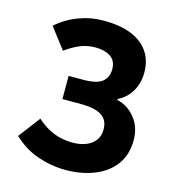

<svg xmlns="http://www.w3.org/2000/svg" viewBox="-113 -850 868 959"><g transform="rotate(15 321.0 -371.0)"><path d="M313 14Q240 14 169.5 -10Q99 -34 41 -89L126 -201Q155 -175 185 -158.5Q215 -142 246.5 -134.5Q278 -127 312 -127Q351 -127 381 -139Q411 -151 428 -174Q445 -197 445 -230Q445 -279 410 -301.5Q375 -324 305 -324H207V-444H282Q352 -444 380.5 -467Q409 -490 409 -532Q409 -576 378.5 -596Q348 -616 301 -616Q257 -616 220.5 -600.5Q184 -585 147 -558L65 -665Q114 -709 176.5 -732.5Q239 -756 306 -756Q391 -756 449 -732.5Q507 -709 537.5 -664.5Q568 -620 568 -557Q568 -504 543.5 -461Q519 -418 473 -396V-391Q529 -378 566.5 -331.5Q604 -285 604 -218Q604 -142 566 -90.5Q528 -39 461.5 -12.5Q395 14 313 14Z"/></g></svg>

Font: Noto Sans KR ExtraBold
Style: Regular
Weight: 800
Designer: Ryoko NISHIZUKA  (kana, bopomofo & ideographs); Paul D. Hunt (Latin, Greek & Cyrillic); Sandoll Communications , Soo-you
Foundry: Adobe
Version: Version 2.004-H2;hotconv 1.0.118;makeotfexe 2.5.65603